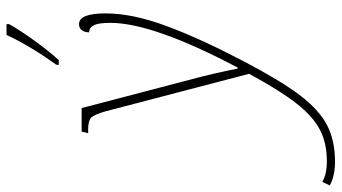

<svg xmlns="http://www.w3.org/2000/svg" viewBox="-387 -557 1046 588"><g transform="rotate(-90 136.0 -263.0)"><path d="M-138 224 -127 201Q-104 215 -63 215Q-8 215 33 193.5Q74 172 113.5 121.5Q153 71 204 -23L89 -463Q79 -498 69.5 -507Q60 -516 34 -516H22L27 -536H99L186 -204Q204 -138 220 -58H223Q360 -318 360 -448Q360 -485 352.5 -499Q345 -513 331 -513Q331 -527 337.5 -535.5Q344 -544 356 -544Q389 -544 389 -463Q389 -381 351 -278Q313 -175 244 -43Q184 72 139 131.5Q94 191 47 215.5Q0 240 -66 240Q-108 240 -138 224ZM232 -614Q289 -693 323 -766H356V-758Q337 -724 305.5 -680.5Q274 -637 246 -606H231Z"/></g></svg>

Font: Noto Serif NarrowThin
Style: Italic
Weight: 250
Width: 4
Italic angle: -12°
Designer: Monotype Design Team
Foundry: Monotype Imaging Inc.
Version: Version 1.001